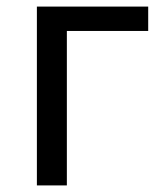

<svg xmlns="http://www.w3.org/2000/svg" viewBox="-20 -563 499 583"><path d="M92 0H183V-469H430V-543H92Z"/></svg>

Font: Source Han Sans TC
Style: Regular
Weight: 400
Designer: Ryoko NISHIZUKA 西塚涼子 (kana, bopomofo & ideographs); Paul D. Hunt (Latin, Greek & Cyrillic); Sandoll Communications 산돌커뮤니
Foundry: Adobe
Version: Version 2.002;hotconv 1.0.116;makeotfexe 2.5.65601